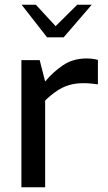

<svg xmlns="http://www.w3.org/2000/svg" viewBox="-20 -788 456 808"><path d="M70 0V-535H147L170 -445Q204 -486 246 -514Q288 -542 344 -542Q357 -542 369 -540.5Q381 -539 392 -536V-433Q378 -435 363 -436.5Q348 -438 332 -438Q298 -438 271 -430Q244 -422 219.5 -405.5Q195 -389 170 -365V0ZM178 -631 71 -768H131L214 -678L305 -768H366L248 -631Z"/></svg>

Font: Exo Thin Medium
Style: Regular
Weight: 500
Version: Version 2.000